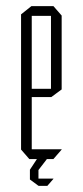

<svg xmlns="http://www.w3.org/2000/svg" viewBox="-20 -521 271 629"><path d="M76 0 49 -31V-474L83 -501H155L182 -470V-228L148 -203H84V-32H182V-31L155 0H133V1L106 36V64H155V65L135 88H106V87H105L78 67V35L101 0ZM84 -469V-230H147V-469Z"/></svg>

Font: Foldit Thin ExtraLight
Style: Regular
Weight: 250
Version: Version 1.003